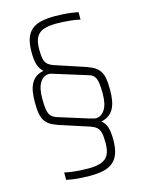

<svg xmlns="http://www.w3.org/2000/svg" viewBox="-128 -772 769 1019"><g transform="rotate(-15 256.5 -262.5)"><path d="M237 171Q213 171 189.5 169.5Q166 168 144.5 165Q123 162 109 159V118Q125 122 147 125Q169 128 193.5 129.5Q218 131 241 131Q282 131 309 121.5Q336 112 349 89Q362 66 362 23Q362 -11 357.5 -31Q353 -51 340.5 -62.5Q328 -74 303 -82L177 -123Q139 -134 115 -145.5Q91 -157 78 -174Q65 -191 60 -216.5Q55 -242 55 -282Q55 -315 59.5 -340.5Q64 -366 74.5 -385Q85 -404 102 -415.5Q119 -427 142 -431Q123 -449 115 -474.5Q107 -500 107 -543Q107 -588 117 -617.5Q127 -647 148 -664.5Q169 -682 200.5 -689Q232 -696 275 -696Q298 -696 322 -694.5Q346 -693 367.5 -690Q389 -687 403 -684V-643Q380 -649 343.5 -652.5Q307 -656 272 -656Q231 -656 204 -647Q177 -638 163.5 -614.5Q150 -591 150 -548Q150 -512 155 -492Q160 -472 174.5 -461Q189 -450 217 -442L338 -402Q375 -391 398.5 -379.5Q422 -368 435 -351Q448 -334 453 -308.5Q458 -283 458 -243Q458 -211 453.5 -185Q449 -159 438.5 -140Q428 -121 411 -109Q394 -97 370 -92Q390 -76 398 -50.5Q406 -25 406 18Q406 63 395.5 92.5Q385 122 364 139.5Q343 157 311.5 164Q280 171 237 171ZM98 -291Q98 -254 101.5 -231Q105 -208 116 -195Q127 -182 150 -175L309 -125Q325 -121 333.5 -118.5Q342 -116 345 -116Q376 -116 395.5 -145.5Q415 -175 415 -233Q415 -267 412 -289.5Q409 -312 400 -326Q391 -340 371 -346L207 -397Q191 -402 181 -405Q171 -408 167 -408Q136 -408 117 -378.5Q98 -349 98 -291Z"/></g></svg>

Font: Saira Condensed ExtraLight
Style: Regular
Weight: 250
Width: 3
Designer: Hector Gatti with collaboration of the Omnibus-Type team
Foundry: Omnibus-Type
Version: Version 1.101